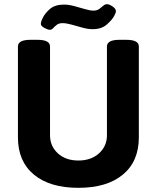

<svg xmlns="http://www.w3.org/2000/svg" viewBox="-20 -893 752 921"><path d="M219 -750Q210 -750 193 -759Q176 -768 176 -778Q176 -785 178.5 -792Q181 -799 184 -805Q195 -829 219.5 -850Q244 -871 287 -871Q309 -871 335.5 -864Q362 -857 387 -849.5Q412 -842 428 -842Q445 -842 456 -850Q467 -858 475.5 -865.5Q484 -873 493 -873Q504 -873 520 -862Q536 -851 536 -840Q536 -831 528 -817Q518 -798 492.5 -775.5Q467 -753 424 -753Q402 -753 375 -760.5Q348 -768 323 -775Q298 -782 280 -782Q263 -782 252.5 -774Q242 -766 235 -758Q228 -750 219 -750ZM356 8Q219 8 142.5 -55.5Q66 -119 66 -234V-670Q66 -702 126 -702H160Q220 -702 220 -670V-244Q220 -192 257.5 -157.5Q295 -123 356 -123Q417 -123 455 -157.5Q493 -192 493 -244V-670Q493 -702 553 -702H586Q646 -702 646 -670V-234Q646 -119 569.5 -55.5Q493 8 356 8Z"/></svg>

Font: Asap
Style: Bold
Weight: 700
Designer: Pablo Cosgaya
Foundry: Omnibus-Type
Version: Version 3.001; ttfautohint (v1.8.3)